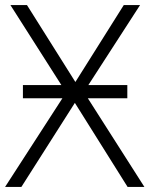

<svg xmlns="http://www.w3.org/2000/svg" viewBox="-20 -734 588 754"><path d="M70 -400H221L21 -714H86L276 -412L466 -714H530L327 -400H480V-348H325L547 0H481L274 -330L64 0H0L225 -348H70Z"/></svg>

Font: RS Noto Sans Light
Style: Regular
Weight: 300
Designer: Monotype Design Team
Foundry: Monotype Imaging Inc.
Version: Version 3.10